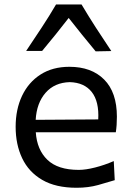

<svg xmlns="http://www.w3.org/2000/svg" viewBox="-20 -844 599 875"><path d="M329.1 11.7Q233.9 11.7 172.4 -24.2Q110.8 -60.1 81.1 -122.8Q51.3 -185.5 51.3 -266.1Q51.3 -345.7 80.6 -407.5Q109.9 -469.2 164.8 -504.4Q219.7 -539.6 296.4 -539.6Q397 -539.6 454.8 -481.4Q512.7 -423.3 512.7 -312Q512.7 -272.5 507.8 -241.2H143.1Q148.4 -161.6 196 -115.7Q243.7 -69.8 338.9 -69.8Q370.6 -69.8 413.8 -80.8Q457 -91.8 498.5 -109.9L502.9 -22.9Q471.7 -13.2 427 -0.7Q382.3 11.7 329.1 11.7ZM427.7 -299.8Q432.1 -381.3 398.2 -424.6Q364.3 -467.8 297.9 -469.7Q228.5 -467.8 187.7 -421.1Q147 -374.5 142.6 -297.9ZM416 -609.9Q384.8 -647.5 353.8 -685.8Q322.8 -724.1 293 -762.2Q235.8 -688 171.9 -611.8H99.1Q135.3 -665.5 169.9 -718.3Q204.6 -771 235.4 -823.7H351.6Q382.8 -771 417 -718Q451.2 -665 487.3 -611.3Z"/></svg>

Font: Pinar Medium
Style: Regular
Weight: 500
Designer: Amin Abedi
Version: Version 3.000